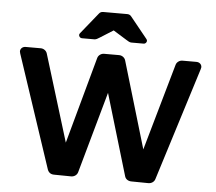

<svg xmlns="http://www.w3.org/2000/svg" viewBox="-54 -825 1001 891"><g transform="rotate(5 447.0 -379.5)"><path d="M230 6Q207 6 199 -15L24 -541Q22 -547 22 -550Q22 -560 29 -566.5Q36 -573 47 -573H117Q127 -573 135.5 -567Q144 -561 147 -551L271 -147L382 -551Q385 -561 393.5 -567Q402 -573 412 -573H482Q492 -573 500.5 -567Q509 -561 512 -551L632 -147L747 -551Q750 -561 758.5 -567Q767 -573 777 -573H842Q853 -573 860 -566.5Q867 -560 867 -550Q867 -547 865 -541L700 -15Q697 -5 688.5 1Q680 7 669 7L590 6Q579 6 570.5 0.5Q562 -5 559 -15L446 -394L340 -15Q337 -5 328.5 1Q320 7 309 7ZM289 -650Q289 -654 292 -658L372 -757Q379 -766 391 -766H503Q515 -766 522 -757L602 -658Q605 -654 605 -650Q605 -645 601 -640.5Q597 -636 591 -636H534Q528 -636 522 -639Q516 -642 510 -646L447 -685L385 -646Q379 -642 373 -639Q367 -636 361 -636H303Q297 -636 293 -640.5Q289 -645 289 -650Z"/></g></svg>

Font: Miriam Libre
Style: Bold
Weight: 700
Designer: Michal Sahar
Foundry: Hagilda
Version: Version 1.001